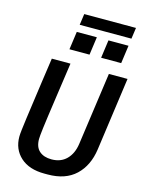

<svg xmlns="http://www.w3.org/2000/svg" viewBox="-145 -1088 893 1183"><g transform="rotate(15 301.0 -496.5)"><path d="M258 10Q160 10 105 -40Q50 -90 50 -171Q50 -184 53.5 -215Q57 -246 63.5 -293Q70 -340 78.5 -400.5Q87 -461 97 -533Q107 -605 119 -686H238Q220 -561 208 -477Q196 -393 188.5 -340Q181 -287 177.5 -257.5Q174 -228 172.5 -212.5Q171 -197 171 -187Q171 -136 199.5 -111Q228 -86 277 -86Q336 -86 372.5 -122.5Q409 -159 418 -222L483 -686H602L537 -219Q522 -113 457 -51.5Q392 10 279 10ZM231 -932 241 -1003H571L561 -932ZM539 -770H411L427 -885H555ZM337 -770H209L225 -885H353Z"/></g></svg>

Font: Chivo Mono Medium
Style: Italic
Weight: 500
Italic angle: -8.05°
Monospace: yes
Designer: Hector Gatti
Foundry: Omnibus-Type
Version: Version 1.008